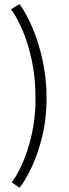

<svg xmlns="http://www.w3.org/2000/svg" viewBox="-20 -717 335 938"><path d="M75 200.5 37.5 173.5Q62.5 141.5 89.5 81.5Q116.5 21.5 135 -60Q153.5 -141.5 153.5 -237.5Q153.5 -340 134.5 -426Q115.5 -512 87.5 -575.2Q59.5 -638.5 34 -671.5L75 -697Q96.5 -669 119.5 -623Q142.5 -577 162.5 -517Q182.5 -457 195 -386.2Q207.5 -315.5 207.5 -237.5Q207.5 -136.5 186.2 -50Q165 36.5 134.2 101Q103.5 165.5 75 200.5Z"/></svg>

Font: League Spartan Thin Light
Style: Regular
Weight: 300
Version: Version 2.002